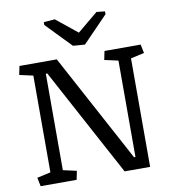

<svg xmlns="http://www.w3.org/2000/svg" viewBox="-94 -957 935 1039"><g transform="rotate(-10 374.0 -438.0)"><path d="M109.9 -596.2 35.2 -612.8 44.9 -660.6H250L569.8 -66.4H577.6V-596.2L502.4 -612.8L512.2 -660.6H710.9L720.7 -612.8L646.5 -596.2V0H506.3L186 -594.7H178.2V-64.5L252.4 -47.9L242.7 0H44.9L35.2 -47.9L109.9 -64.5ZM215.8 -871.1 276.9 -876 393.1 -782.2 505.9 -876 552.2 -871.1V-855.5L414.1 -712.9L349.1 -717.8L215.8 -855.5Z"/></g></svg>

Font: Noticia Text
Style: Regular
Weight: 400
Designer: JM Sole
Foundry: JM Sole
Version: Version 1.003